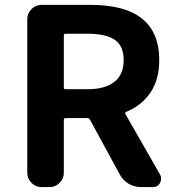

<svg xmlns="http://www.w3.org/2000/svg" viewBox="-20 -760 722 780"><path d="M246.1 -623Q239.3 -623 239.3 -615.2V-404.3Q239.3 -397.5 246.1 -397.5H335Q406.2 -397.5 444.3 -427.2Q482.4 -457 482.4 -515.6Q482.4 -574.2 445.8 -598.6Q409.2 -623 335 -623ZM630.9 -49.8Q634.8 -42 634.8 -33.7Q634.8 -25.4 629.9 -16.6Q621.1 0 601.6 0H551.8Q525.4 0 502.4 -13.7Q479.5 -27.3 466.8 -50.8L345.7 -273.4Q341.8 -280.3 335 -280.3H246.1Q239.3 -280.3 239.3 -272.5V-57.6Q239.3 -34.2 222.2 -17.1Q205.1 0 181.6 0H148.4Q125 0 107.9 -17.1Q90.8 -34.2 90.8 -57.6V-682.6Q90.8 -706.1 107.9 -723.1Q125 -740.2 148.4 -740.2H348.6Q627 -740.2 627 -515.6Q627 -437.5 591.8 -384.8Q556.6 -332 493.2 -305.7Q486.3 -302.7 489.3 -296.9Z"/></svg>

Font: Gen Jyuu Gothic P Bold
Style: Bold
Weight: 700
Designer: [Source Han Sans]
Ryoko NISHIZUKA  (kana & ideographs); Paul D. Hunt (Latin, Greek & Cyrillic); Wenlong ZHANG  (bopomofo
Version: Version 1.002.20150607